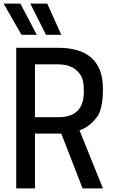

<svg xmlns="http://www.w3.org/2000/svg" viewBox="-23 -1045 641 1065"><path d="M-3 -852ZM232 -852 145 -1025H239L317 -852ZM96 -852 -3 -1025H90L181 -852ZM548 0H435L317 -304H171V0H67V-780H298Q548 -780 548 -552Q548 -432 510 -390Q473 -341 418 -322ZM301 -395Q442 -395 442 -535Q442 -565 439.5 -584Q437 -603 429 -620Q392 -688 301 -688H171V-395Z"/></svg>

Font: Tanohe Sans Medium
Style: Regular
Weight: 500
Designer: Village Type and Design LLC
Foundry: Cooper Hewitt Smithsonian Design Museum
Version: Version 1.00;September 29, 2021;FontCreator 13.0.0.2655 64-b